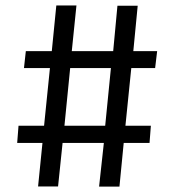

<svg xmlns="http://www.w3.org/2000/svg" viewBox="-20 -734 639 704"><path d="M343.3 -49.8 360.8 -210H209.5L192.9 -50.3H119.6L135.7 -210H43L47.9 -272.9H141.6L163.1 -484.4H67.9L74.7 -546.4H169.9L186.5 -713.9H260.3L243.2 -546.4H395L410.6 -712.9H484.9L468.8 -546.4H556.2L548.8 -484.4H461.4L439.9 -272.9H533.2L528.3 -210H433.6L418 -49.8ZM216.3 -272.9H365.7L386.7 -484.4H237.3Z"/></svg>

Font: Mako
Style: Regular
Weight: 400
Designer: vernon adams
Foundry: vernon adams
Version: Version 1.100; ttfautohint (v1.8.4.7-5d5b);gftools[0.9.33]